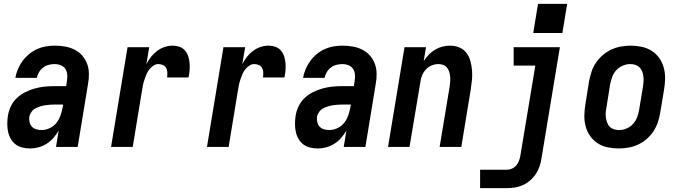

<svg xmlns="http://www.w3.org/2000/svg" viewBox="-20 -766 3540 1001"><path d="M137 8Q116 8 96 3Q76 -2 61 -13.5Q46 -25 36 -42.5Q26 -60 22 -79.5Q18 -99 18 -119.5Q18 -140 21 -161Q25 -187 36.5 -211.5Q48 -236 68 -255Q88 -274 112.5 -286Q137 -298 162.5 -305Q188 -312 214 -314.5Q240 -317 265 -317H325L329 -345Q332 -361 330.5 -377.5Q329 -394 320.5 -407Q312 -420 297 -426Q282 -432 265 -432Q250 -432 234 -428Q218 -424 205 -414Q192 -404 183.5 -389.5Q175 -375 172 -360H60Q64 -383 73.5 -405.5Q83 -428 97.5 -448Q112 -468 131.5 -484Q151 -500 173 -510Q195 -520 218.5 -524Q242 -528 265 -528Q292 -528 318.5 -523.5Q345 -519 368 -507.5Q391 -496 408 -477Q425 -458 434 -434Q443 -410 443.5 -383Q444 -356 439 -329L385 0H272L286 -85Q274 -65 258.5 -47Q243 -29 223 -16.5Q203 -4 181 2Q159 8 137 8ZM197 -88Q218 -88 238.5 -97.5Q259 -107 273 -124Q287 -141 294.5 -161.5Q302 -182 306 -203L309 -221H265Q253 -221 240 -220Q227 -219 214 -217Q201 -215 188.5 -211Q176 -207 164 -200.5Q152 -194 144 -182.5Q136 -171 133 -159Q131 -144 134 -130Q137 -116 146 -106Q155 -96 169 -92Q183 -88 197 -88Z M559 0 645 -520H758L743 -431Q753 -451 767 -469Q781 -487 799 -500.5Q817 -514 838 -521Q859 -528 880 -528Q899 -528 916 -522Q933 -516 944.5 -502.5Q956 -489 961.5 -472Q967 -455 968.5 -436.5Q970 -418 968.5 -399.5Q967 -381 963 -362H851Q853 -375 852.5 -388Q852 -401 846.5 -411.5Q841 -422 829.5 -427Q818 -432 805 -432Q792 -432 779.5 -423.5Q767 -415 758 -403.5Q749 -392 743.5 -378.5Q738 -365 733.5 -352Q729 -339 726 -325.5Q723 -312 721 -298L672 0Z M1059 0 1145 -520H1258L1243 -431Q1253 -451 1267 -469Q1281 -487 1299 -500.5Q1317 -514 1338 -521Q1359 -528 1380 -528Q1399 -528 1416 -522Q1433 -516 1444.5 -502.5Q1456 -489 1461.5 -472Q1467 -455 1468.5 -436.5Q1470 -418 1468.5 -399.5Q1467 -381 1463 -362H1351Q1353 -375 1352.5 -388Q1352 -401 1346.5 -411.5Q1341 -422 1329.5 -427Q1318 -432 1305 -432Q1292 -432 1279.5 -423.5Q1267 -415 1258 -403.5Q1249 -392 1243.5 -378.5Q1238 -365 1233.5 -352Q1229 -339 1226 -325.5Q1223 -312 1221 -298L1172 0Z M1637 8Q1616 8 1596 3Q1576 -2 1561 -13.5Q1546 -25 1536 -42.5Q1526 -60 1522 -79.5Q1518 -99 1518 -119.5Q1518 -140 1521 -161Q1525 -187 1536.5 -211.5Q1548 -236 1568 -255Q1588 -274 1612.5 -286Q1637 -298 1662.5 -305Q1688 -312 1714 -314.5Q1740 -317 1765 -317H1825L1829 -345Q1832 -361 1830.5 -377.5Q1829 -394 1820.5 -407Q1812 -420 1797 -426Q1782 -432 1765 -432Q1750 -432 1734 -428Q1718 -424 1705 -414Q1692 -404 1683.5 -389.5Q1675 -375 1672 -360H1560Q1564 -383 1573.5 -405.5Q1583 -428 1597.5 -448Q1612 -468 1631.5 -484Q1651 -500 1673 -510Q1695 -520 1718.5 -524Q1742 -528 1765 -528Q1792 -528 1818.5 -523.5Q1845 -519 1868 -507.5Q1891 -496 1908 -477Q1925 -458 1934 -434Q1943 -410 1943.5 -383Q1944 -356 1939 -329L1885 0H1772L1786 -85Q1774 -65 1758.5 -47Q1743 -29 1723 -16.5Q1703 -4 1681 2Q1659 8 1637 8ZM1697 -88Q1718 -88 1738.5 -97.5Q1759 -107 1773 -124Q1787 -141 1794.5 -161.5Q1802 -182 1806 -203L1809 -221H1765Q1753 -221 1740 -220Q1727 -219 1714 -217Q1701 -215 1688.5 -211Q1676 -207 1664 -200.5Q1652 -194 1644 -182.5Q1636 -171 1633 -159Q1631 -144 1634 -130Q1637 -116 1646 -106Q1655 -96 1669 -92Q1683 -88 1697 -88Z M2003 0 2089 -520H2201L2189 -448Q2201 -466 2216 -481.5Q2231 -497 2249 -507.5Q2267 -518 2287 -523Q2307 -528 2327 -528Q2352 -528 2375 -518.5Q2398 -509 2412 -490Q2426 -471 2432.5 -447.5Q2439 -424 2441 -399Q2443 -374 2440.5 -348.5Q2438 -323 2434 -298L2385 0H2272L2324 -313Q2326 -327 2327 -340Q2328 -353 2327 -366Q2326 -379 2322 -391.5Q2318 -404 2310.5 -413.5Q2303 -423 2291 -427.5Q2279 -432 2266 -432Q2248 -432 2231 -425Q2214 -418 2201 -404.5Q2188 -391 2181 -374Q2174 -357 2172 -340L2115 0Z M2483 215V119H2623Q2636 119 2649.5 113Q2663 107 2672 96Q2681 85 2686 71.5Q2691 58 2693 45L2771 -424H2658V-520H2899L2803 60Q2800 81 2793 101.5Q2786 122 2773.5 141Q2761 160 2743.5 175Q2726 190 2706 199Q2686 208 2664.5 211.5Q2643 215 2623 215ZM2912 -594H2760L2785 -746H2937Z M3206 8Q3176 8 3147.5 2Q3119 -4 3096 -19Q3073 -34 3057 -56.5Q3041 -79 3033.5 -106.5Q3026 -134 3026.5 -163.5Q3027 -193 3032 -222L3051 -342Q3056 -367 3064 -392Q3072 -417 3087 -439Q3102 -461 3123 -479Q3144 -497 3168 -508Q3192 -519 3217.5 -523.5Q3243 -528 3267 -528Q3297 -528 3325.5 -522Q3354 -516 3377.5 -501Q3401 -486 3417 -463.5Q3433 -441 3440.5 -413.5Q3448 -386 3447.5 -356.5Q3447 -327 3442 -298L3422 -178Q3418 -153 3409.5 -128Q3401 -103 3386.5 -81Q3372 -59 3351 -41Q3330 -23 3306 -12Q3282 -1 3256.5 3.5Q3231 8 3206 8ZM3207 -88Q3227 -88 3246.5 -96Q3266 -104 3280 -119.5Q3294 -135 3301.5 -154.5Q3309 -174 3312 -193L3332 -313Q3334 -327 3335 -341Q3336 -355 3334.5 -368Q3333 -381 3328 -393.5Q3323 -406 3314 -415Q3305 -424 3292.5 -428Q3280 -432 3266 -432Q3247 -432 3227.5 -424Q3208 -416 3193.5 -400.5Q3179 -385 3172 -365.5Q3165 -346 3161 -327L3142 -207Q3139 -193 3138 -179Q3137 -165 3139 -152Q3141 -139 3145.5 -126.5Q3150 -114 3159 -105Q3168 -96 3181 -92Q3194 -88 3207 -88Z"/></svg>

Font: Iosevka SS04
Style: Bold Italic
Weight: 700
Italic angle: -9°
Monospace: yes
Designer: Belleve Invis
Foundry: Belleve Invis
Version: Version 19.0.0; ttfautohint (v1.8.4)